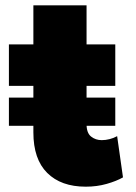

<svg xmlns="http://www.w3.org/2000/svg" viewBox="-20 -687 512 722"><path d="M302.5 15Q209.5 15 157.5 -36.8Q105.5 -88.5 105.5 -189V-667H305.5V-520H413.5V-364H305.5V-220Q305.5 -187 322.5 -173.5Q339.5 -160 362.5 -160Q377 -160 392 -163.8Q407 -167.5 420.5 -175L442.5 -20Q418 -6 381.2 4.5Q344.5 15 302.5 15ZM13.5 -364V-520H121.5V-364ZM13.5 -214V-320H413.5V-214Z"/></svg>

Font: Geologica Cursive Black
Style: Regular
Weight: 900
Designer: Sindre Bremnes, Frode Helland
Foundry: Monokrom Skriftforlag AS
Version: Version 1.010;gftools[0.9.28]